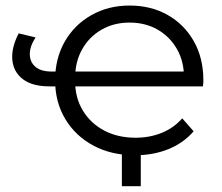

<svg xmlns="http://www.w3.org/2000/svg" viewBox="-20 -550 792 686"><path d="M462.4 4.7Q378.1 4.7 313.9 -29.7Q249.7 -64 213.3 -124.6Q176.9 -185.3 176.9 -263Q176.9 -341.1 211.3 -401.3Q245.8 -461.5 306.3 -495.8Q366.8 -530.2 442.9 -530.2Q519.5 -530.2 578.9 -496.6Q638.3 -462.9 672.5 -402.7Q706.6 -342.4 706.6 -262.9Q706.6 -258.5 706.3 -252.7Q706 -246.8 704.9 -241.4H233.1V-294.4H666.7L637.2 -273.2Q637.7 -329.9 612.5 -374.2Q587.4 -418.6 543.6 -443.9Q499.8 -469.3 442.9 -469.3Q386.5 -469.3 342.6 -443.9Q298.8 -418.6 273.6 -374Q248.4 -329.3 248.4 -271.5V-259.6Q248.4 -200.5 276.1 -154.8Q303.8 -109.2 352.4 -83.5Q401.1 -57.9 464.1 -57.9Q514.6 -57.9 557.4 -75.1Q600.3 -92.3 631.1 -127.2L671.8 -80.9Q635.6 -38.9 581.6 -17.1Q527.7 4.7 462.4 4.7ZM157 -241.4Q95.1 -241.4 61.5 -267.3Q27.9 -293.1 24 -336.4Q20.2 -379.6 46.8 -430.8L107.1 -416.3Q86.5 -384.9 86.5 -356.9Q86.5 -328.9 106.1 -311.7Q125.7 -294.4 164.9 -294.4H209.9V-241.4ZM415.4 115.3V-17.4H483V115.3Z"/></svg>

Font: Montserrat Alternates Thin
Style: Regular
Weight: 100
Designer: Julieta Ulanovsky
Foundry: Julieta Ulanovsky
Version: Version 9.000